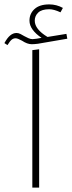

<svg xmlns="http://www.w3.org/2000/svg" viewBox="-58 -853 326 873"><path d="M89 0V-625L120 -629V0ZM248 -677 114 -654Q98 -652 86 -652Q66 -652 42 -668Q22 -679 13 -679Q3 -679 -5 -672.5Q-13 -666 -24 -648L-38 -657Q-25 -681 -11.5 -692Q2 -703 17 -703Q26 -703 35 -698.5Q44 -694 52 -689Q61 -684 71 -679.5Q81 -675 90 -675L109 -677L131 -681Q105 -698 90.5 -718Q76 -738 76 -759Q76 -791 99 -812Q122 -833 166 -833Q199 -833 228 -817L217 -797Q187 -811 166 -811Q132 -811 116 -796Q100 -781 100 -759Q100 -720 158 -685L244 -699Z"/></svg>

Font: FiraGO UltraLight
Style: Regular
Weight: 200
Designer: bBox Type
Foundry: bBox Type GmbH
Version: Version 1.001